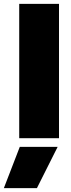

<svg xmlns="http://www.w3.org/2000/svg" viewBox="-60 -719 367 999"><path d="M40 -699H247V0H40ZM43 45H240L132 260H-40Z"/></svg>

Font: Prompt ExtraBold
Style: Regular
Weight: 800
Designer: Katatrad Team
Foundry: CadsonDemak
Version: Version 1.000